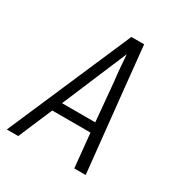

<svg xmlns="http://www.w3.org/2000/svg" viewBox="-171 -863 942 991"><g transform="rotate(30 300.0 -367.5)"><path d="M9 0 327 -735H403L428 -490L479 0H411L391 -202H163L77 0ZM188 -260H386L365 -490Q360 -529 357 -568Q354 -607 351 -646Q334 -607 318 -568Q302 -529 285 -490Z"/></g></svg>

Font: Iosevka Light Extended Oblique
Style: Regular
Weight: 300
Width: 7
Italic angle: -9°
Monospace: yes
Designer: Belleve Invis
Foundry: Belleve Invis
Version: Version 32.5.0; ttfautohint (v1.8.4)